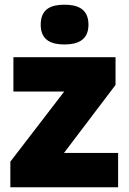

<svg xmlns="http://www.w3.org/2000/svg" viewBox="-20 -796 547 816"><path d="M254 -776C198 -776 153 -759 153 -691C153 -625 198 -607 254 -607C309 -607 356 -625 356 -691C356 -759 309 -776 254 -776ZM482 0V-146H252L471 -435V-553H37V-407H253L24 -109V0Z"/></svg>

Font: Noto Sans Sinhala UI Black
Style: Regular
Weight: 900
Designer: Jelle Bosma - Monotype Design Team
Foundry: Monotype Imaging Inc.
Version: Version 2.006